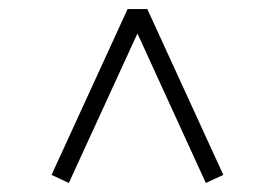

<svg xmlns="http://www.w3.org/2000/svg" viewBox="-20 -610 614 429"><path d="M95.2 -219.2 265.1 -589.8H309.1L479 -219.2L439.9 -201.2L287.1 -535.2L133.8 -201.2Z"/></svg>

Font: Dehuti
Style: Bold
Weight: 700
Version: Version 1.2